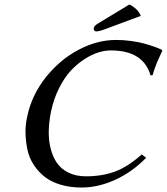

<svg xmlns="http://www.w3.org/2000/svg" viewBox="-20 -839 755 869"><path d="M565.9 -818.8Q605 -798.8 617.2 -767.1L460.9 -709Q429.2 -696.8 416 -696.8Q409.7 -696.8 406.5 -701.4Q403.3 -706.1 404.3 -711.9Q406.7 -723.1 423.8 -732.9ZM504.9 -658.2Q539.1 -658.2 573 -653.6Q606.9 -648.9 631.1 -642.3Q655.3 -635.7 674.8 -628.9Q694.3 -622.1 704.1 -617.2L713.4 -612.8L714.8 -609.9Q710 -598.6 701.2 -580.1Q692.4 -561.5 689.5 -553.7L681.2 -531.7Q675.8 -517.1 670.9 -499L661.1 -498Q628.9 -610.8 481 -610.8Q455.1 -610.8 425.5 -601.8Q396 -592.8 362.8 -571.5Q329.6 -550.3 300.8 -519.5Q272 -488.8 247.6 -440.4Q223.1 -392.1 210.9 -334Q201.7 -289.1 200.7 -247.3Q199.7 -205.6 209 -167.7Q218.3 -129.9 237.3 -102.1Q256.3 -74.2 290 -57.6Q323.7 -41 368.7 -41Q442.4 -41 500.5 -62.5Q558.6 -84 621.6 -140.1L641.6 -125Q577.6 -59.6 500.7 -24.9Q423.8 9.8 349.1 9.8Q296.9 9.8 253.9 -3.2Q210.9 -16.1 182.4 -38.6Q153.8 -61 133.3 -92Q112.8 -123 104.7 -159.2Q96.7 -195.3 95.5 -234.9Q94.2 -274.4 104 -314.9Q124.5 -410.6 188.2 -490.2Q252 -569.8 336.2 -614Q420.4 -658.2 504.9 -658.2Z"/></svg>

Font: Linux Biolinum G
Style: Italic
Weight: 400
Italic angle: -12°
Designer: Philipp H. Poll
Foundry: Philipp H. Poll
Version: Version 0.5.1